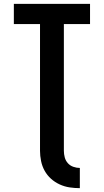

<svg xmlns="http://www.w3.org/2000/svg" viewBox="-20 -755 540 998"><path d="M395 223Q368 223 341.5 219Q315 215 290 203.5Q265 192 245 174Q225 156 212 132.5Q199 109 193.5 82Q188 55 188 29V-630H52V-735H448V-630H312V29Q312 46 316.5 63Q321 80 332.5 93Q344 106 361 112Q378 118 395 118Z"/></svg>

Font: Iosevka Term Curly Extrabold
Style: Regular
Weight: 800
Designer: Belleve Invis
Foundry: Belleve Invis
Version: Version 32.3.0